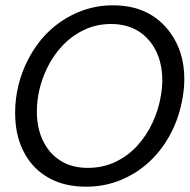

<svg xmlns="http://www.w3.org/2000/svg" viewBox="-20 -692 715 724"><path d="M305.5 12Q231 12 176.2 -14.8Q121.5 -41.5 88 -89Q37 -161 37 -265.5Q37 -373.5 87 -469.5Q152.5 -594.5 276 -646.5Q337.5 -672 405.5 -672Q546.5 -672 621.5 -569.5Q675 -496.5 675 -394.5Q675 -361 669 -325.5Q657 -252.5 625 -190.8Q593 -129 545.2 -84Q497.5 -39 436.2 -13.5Q375 12 305.5 12ZM311 -59Q368 -59 415.2 -81.5Q462.5 -104 497.2 -142Q532 -180 555.2 -229.5Q578.5 -279 587 -333.5Q592 -362.5 592 -389Q592 -467.5 555 -523Q500.5 -601.5 398.5 -601.5Q343.5 -601.5 297 -579.2Q250.5 -557 214.8 -519Q179 -481 156 -432Q119 -353.5 119 -271Q119 -193.5 155 -138.5Q179 -101.5 218.2 -80.2Q257.5 -59 311 -59Z"/></svg>

Font: Lucymar Sans
Style: Italic
Weight: 400
Italic angle: -10°
Foundry: The League of Moveable Type (original font) / Main changes by Cristiano Sobral with portions from Mirco Monsees
Version: Version 2.00;August 30, 2020;FontCreator 13.0.0.2681 64-bit